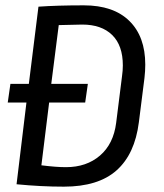

<svg xmlns="http://www.w3.org/2000/svg" viewBox="-20 -687 616 719"><path d="M524 -445Q524 -421 521 -395L500 -229Q485 -110 416.5 -49Q348 12 219 12Q134 12 42 3L79 -303H9L19 -373H88L124 -662Q194 -667 294 -667Q405 -667 464.5 -608.5Q524 -550 524 -445ZM200 -593 172 -373H309L299 -303H164L135 -68Q190 -61 227 -61Q304 -61 354.5 -104.5Q405 -148 415 -227L437 -402Q440 -423 440 -442Q440 -517 400 -556Q360 -595 288 -595Z"/></svg>

Font: Ropa Sans
Style: Italic
Weight: 400
Version: Version 1.100